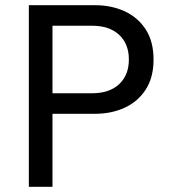

<svg xmlns="http://www.w3.org/2000/svg" viewBox="-20 -719 658 739"><path d="M91 0V-699H346Q409 -699 460 -675.5Q511 -652 541 -605.5Q571 -559 571 -490Q571 -421 541 -374.5Q511 -328 460 -304.5Q409 -281 346 -281H182V0ZM182 -360H334Q401 -360 438.5 -395Q476 -430 476 -490Q476 -550 438.5 -585Q401 -620 334 -620H182Z"/></svg>

Font: Fragment Mono
Style: Regular
Weight: 400
Monospace: yes
Designer: Wei Huang based on Nimbus Sans by URW Studio, based on Helvetica by Max Miedinger.
Foundry: Wei Huang
Version: Version 1.021; ttfautohint (v1.8.4.7-5d5b)